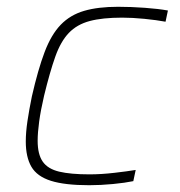

<svg xmlns="http://www.w3.org/2000/svg" viewBox="-20 -538 530 566"><path d="M243 8Q171 8 130 -5Q89 -18 72.5 -46.5Q56 -75 56 -121Q56 -148 61 -181.5Q66 -215 74 -254Q92 -333 111.5 -384.5Q131 -436 159 -465Q187 -494 228 -506Q269 -518 328 -518Q366 -518 407 -515Q448 -512 475 -507L468 -474Q441 -479 405.5 -482.5Q370 -486 340 -486Q282 -486 244.5 -476Q207 -466 183 -441Q159 -416 143 -371Q127 -326 110 -256Q100 -213 95.5 -180Q91 -147 91 -123Q91 -83 106 -61.5Q121 -40 154.5 -32Q188 -24 244 -24Q278 -24 317 -28.5Q356 -33 380 -37L373 -4Q349 1 313 4.5Q277 8 243 8Z"/></svg>

Font: Saira SemiExpanded Thin
Style: Italic
Weight: 250
Width: 6
Italic angle: -12°
Designer: Hector Gatti with collaboration of the Omnibus-Type team
Foundry: Omnibus-Type
Version: Version 1.101